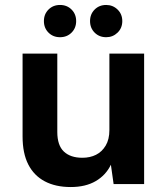

<svg xmlns="http://www.w3.org/2000/svg" viewBox="-20 -742 670 774"><path d="M265 12Q204 12 160.5 -11Q117 -34 94 -79Q71 -124 71 -192V-526H211V-210Q211 -156 237.5 -131Q264 -106 312 -106Q343 -106 367 -118Q391 -130 406 -155Q421 -180 421 -218V-526H561V0H438L427 -78Q407 -36 366 -12Q325 12 265 12ZM222 -592Q194 -592 175.5 -610.5Q157 -629 157 -657Q157 -685 175.5 -703.5Q194 -722 222 -722Q250 -722 268.5 -703.5Q287 -685 287 -657Q287 -629 268.5 -610.5Q250 -592 222 -592ZM408 -592Q380 -592 361.5 -610.5Q343 -629 343 -657Q343 -685 361.5 -703.5Q380 -722 408 -722Q435 -722 454 -703.5Q473 -685 473 -657Q473 -629 454 -610.5Q435 -592 408 -592Z"/></svg>

Font: DM Sans 9pt ExtraBold
Style: Regular
Weight: 800
Version: Version 4.004;gftools[0.9.30]